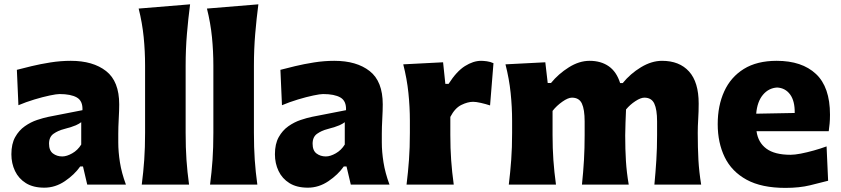

<svg xmlns="http://www.w3.org/2000/svg" viewBox="-20 -871 3970 906"><path d="M189 14.6Q136.7 14.6 102.3 -6.8Q67.9 -28.3 50.8 -64.2Q33.7 -100.1 33.7 -143.1Q33.7 -191.9 51.5 -223.9Q69.3 -255.9 97.2 -275.4Q125 -294.9 155 -304.9Q185.1 -314.9 209 -319.8L369.1 -351.1Q371.1 -394.5 342.8 -410.9Q314.5 -427.2 260.7 -427.2Q247.1 -427.2 214.6 -420.4Q182.1 -413.6 142.3 -401.6Q102.5 -389.6 66.9 -374.5L59.6 -541.5Q87.4 -548.8 128.7 -558.8Q169.9 -568.8 218 -576.4Q266.1 -584 314 -584Q418.9 -584 480.7 -535.6Q542.5 -487.3 542.5 -378.4Q542.5 -350.6 540.3 -310.8Q538.1 -271 538.1 -240.2V-198.7Q538.1 -154.8 545.9 -105Q553.7 -55.2 574.2 0H391.6L371.6 -85.4H358.4Q331.5 -46.9 286.1 -16.1Q240.7 14.6 189 14.6ZM273.9 -132.8Q294.9 -132.8 320.8 -147.5Q346.7 -162.1 363.3 -189V-294.4Q354 -287.1 337.9 -279.8Q321.8 -272.5 281.2 -261.7Q254.4 -254.9 232.9 -240Q211.4 -225.1 211.4 -192.9Q211.4 -160.6 230 -146.7Q248.5 -132.8 273.9 -132.8Z M648.9 0Q656.7 -60.1 660.6 -116.9Q664.6 -173.8 664.6 -244.6V-560.5Q664.6 -629.4 658 -695.8Q651.4 -762.2 634.3 -830.6L877 -850.6Q868.2 -783.7 862.1 -711.4Q856 -639.2 856 -560.5V-244.6Q856 -173.8 859.9 -116.9Q863.8 -60.1 872.1 0Z M971.2 0Q979 -60.1 982.9 -116.9Q986.8 -173.8 986.8 -244.6V-560.5Q986.8 -629.4 980.2 -695.8Q973.6 -762.2 956.5 -830.6L1199.2 -850.6Q1190.4 -783.7 1184.3 -711.4Q1178.2 -639.2 1178.2 -560.5V-244.6Q1178.2 -173.8 1182.1 -116.9Q1186 -60.1 1194.3 0Z M1432.6 14.6Q1380.4 14.6 1345.9 -6.8Q1311.5 -28.3 1294.4 -64.2Q1277.3 -100.1 1277.3 -143.1Q1277.3 -191.9 1295.2 -223.9Q1313 -255.9 1340.8 -275.4Q1368.7 -294.9 1398.7 -304.9Q1428.7 -314.9 1452.6 -319.8L1612.8 -351.1Q1614.7 -394.5 1586.4 -410.9Q1558.1 -427.2 1504.4 -427.2Q1490.7 -427.2 1458.3 -420.4Q1425.8 -413.6 1386 -401.6Q1346.2 -389.6 1310.5 -374.5L1303.2 -541.5Q1331.1 -548.8 1372.3 -558.8Q1413.6 -568.8 1461.7 -576.4Q1509.8 -584 1557.6 -584Q1662.6 -584 1724.4 -535.6Q1786.1 -487.3 1786.1 -378.4Q1786.1 -350.6 1783.9 -310.8Q1781.7 -271 1781.7 -240.2V-198.7Q1781.7 -154.8 1789.6 -105Q1797.4 -55.2 1817.9 0H1635.3L1615.2 -85.4H1602.1Q1575.2 -46.9 1529.8 -16.1Q1484.4 14.6 1432.6 14.6ZM1517.6 -132.8Q1538.6 -132.8 1564.5 -147.5Q1590.3 -162.1 1606.9 -189V-294.4Q1597.7 -287.1 1581.5 -279.8Q1565.4 -272.5 1524.9 -261.7Q1498 -254.9 1476.6 -240Q1455.1 -225.1 1455.1 -192.9Q1455.1 -160.6 1473.6 -146.7Q1492.2 -132.8 1517.6 -132.8Z M1898.4 0Q1905.8 -60.1 1909.9 -116.9Q1914.1 -173.8 1914.1 -244.6V-300.8Q1914.1 -366.2 1907.2 -432.4Q1900.4 -498.5 1882.8 -567.4L2070.8 -577.1L2081.5 -475.1H2096.7Q2134.3 -534.2 2173.8 -559.1Q2213.4 -584 2250 -584Q2261.7 -584 2277.8 -581.8Q2293.9 -579.6 2308.6 -572.8L2292.5 -373.5Q2271.5 -380.4 2249 -385.5Q2226.6 -390.6 2212.4 -390.6Q2187 -390.6 2156.7 -375.7Q2126.5 -360.8 2105 -319.3V-233.9Q2105 -171.4 2108.9 -115.7Q2112.8 -60.1 2121.1 0Z M3067.9 0Q3073.7 -60.1 3077.1 -115.7Q3080.6 -171.4 3080.6 -233.9V-297.9Q3080.6 -354.5 3067.4 -382.3Q3054.2 -410.2 3020.5 -410.2Q3003.4 -410.2 2978.3 -393.8Q2953.1 -377.4 2934.1 -354.5Q2933.1 -325.2 2931.6 -292Q2930.2 -258.8 2930.2 -231.9Q2930.2 -165.5 2933.6 -111.3Q2937 -57.1 2946.8 0H2726.1Q2732.4 -60.1 2735.6 -115.7Q2738.8 -171.4 2738.8 -233.9V-297.9Q2738.8 -354.5 2725.8 -382.3Q2712.9 -410.2 2678.7 -410.2Q2660.6 -410.2 2633.5 -391.1Q2606.4 -372.1 2587.4 -347.7V-233.9Q2587.4 -171.4 2591.3 -115.7Q2595.2 -60.1 2603.5 0H2380.9Q2388.2 -60.1 2392.3 -116.9Q2396.5 -173.8 2396.5 -244.6V-300.8Q2396.5 -366.2 2389.6 -432.4Q2382.8 -498.5 2365.2 -567.4L2553.2 -577.1L2564.5 -479.5H2580.1Q2615.2 -522.5 2664.1 -553.2Q2712.9 -584 2762.2 -584Q2815.9 -584 2852.8 -558.1Q2889.6 -532.2 2906.2 -479H2918.5Q2954.6 -523.4 3004.6 -553.7Q3054.7 -584 3104 -584Q3186 -584 3231.4 -533.7Q3276.9 -483.4 3276.9 -382.3Q3276.9 -345.2 3274.7 -310.1Q3272.5 -274.9 3272.5 -244.6Q3272.5 -173.8 3275.6 -116.9Q3278.8 -60.1 3288.6 0Z M3686 15.6Q3573.7 15.6 3503.2 -22.9Q3432.6 -61.5 3399.7 -129.4Q3366.7 -197.3 3366.7 -285.2Q3366.7 -372.6 3397.5 -439.9Q3428.2 -507.3 3490 -545.7Q3551.8 -584 3645 -584Q3764.2 -584 3830.3 -522Q3896.5 -460 3896.5 -330.1Q3896.5 -306.2 3894.8 -288.1Q3893.1 -270 3890.6 -252H3549.8Q3557.1 -198.7 3596.2 -169.7Q3635.3 -140.6 3710.4 -140.6Q3730 -140.6 3759 -146.2Q3788.1 -151.9 3820.3 -160.9Q3852.5 -169.9 3880.4 -180.2L3887.7 -18.1Q3852.1 -8.8 3802.2 3.4Q3752.4 15.6 3686 15.6ZM3730 -337.9Q3731 -394.5 3708.3 -425.3Q3685.5 -456.1 3647 -458Q3606.9 -455.6 3580.1 -423.6Q3553.2 -391.6 3548.3 -334.5Z"/></svg>

Font: Pinar-DS2-FD ExtraBold
Style: Regular
Weight: 800
Designer: Amin Abedi
Version: Version 3.000